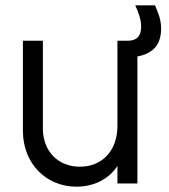

<svg xmlns="http://www.w3.org/2000/svg" viewBox="-20 -689 635 721"><path d="M267 12C334 12 389 -17 421 -66V0H496V-477C520 -481 540 -490 556 -504C575 -521 585 -547 585 -582C585 -615 574 -642 562 -669H488C500 -642 510 -617 510 -589C510 -546 486 -536 459 -536H421V-217C421 -121 362 -63 280 -63C198 -63 141 -121 141 -207V-536H66V-198C66 -74 154 12 267 12Z"/></svg>

Font: Plus Jakarta Sans
Style: Regular
Weight: 400
Designer: Gumpita Rahayu
Foundry: Tokotype
Version: Version 2.071;gftools[0.9.30]